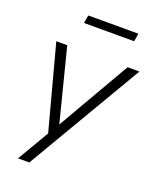

<svg xmlns="http://www.w3.org/2000/svg" viewBox="-156 -766 844 1037"><g transform="rotate(20 266.0 -247.5)"><path d="M76 180 183 -2 54 -485H117L223 -68L464 -485H532L141 180ZM161 -629 169 -675H457L449 -629Z"/></g></svg>

Font: Nunito Sans Light
Style: Italic
Weight: 300
Italic angle: -9°
Designer: Vernon Adams
Foundry: Vernon Adams
Version: Version 3.006; ttfautohint (v1.8.3)